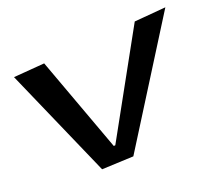

<svg xmlns="http://www.w3.org/2000/svg" viewBox="-225 -583 768 699"><g transform="rotate(-15 159.0 -234.0)"><path d="M453 -489 332 -468 147 -51 141 -50 -26 -406 -145 -386 78 21 200 5Z"/></g></svg>

Font: Gamestation Warped
Style: Regular
Weight: 400
Designer: Jonas Hecksher
Foundry: Jonas Hecksher, Playtypeª, e-types AS
Version: Version 1.003